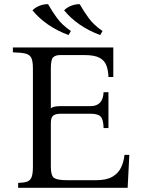

<svg xmlns="http://www.w3.org/2000/svg" viewBox="-20 -890 668 910"><path d="M66 0V-23Q93 -24 108 -29Q123 -34 129.5 -50Q136 -66 136 -100V-565Q136 -600 128.5 -615.5Q121 -631 101 -636Q81 -641 41 -642V-665H517V-525H494Q493 -557 484 -580.5Q475 -604 451 -616.5Q427 -629 380 -629H265Q244 -629 232.5 -619Q221 -609 221 -565V-377Q229 -383 240.5 -385Q252 -387 268 -387H409Q468 -387 471 -453H494V-283H471Q470 -324 457 -337.5Q444 -351 409 -351H270Q243 -351 232 -342Q221 -333 221 -307V-100Q221 -57 236.5 -46.5Q252 -36 297 -36H436Q485 -36 513 -52.5Q541 -69 554 -96.5Q567 -124 570 -156H593L585 0ZM358 -870Q377 -836 401 -803.5Q425 -771 466 -743L455 -724Q400 -744 356.5 -774.5Q313 -805 284 -841Q297 -855 318 -863Q339 -871 358 -870ZM208 -870Q227 -836 251 -803.5Q275 -771 316 -743L305 -724Q250 -744 206.5 -774.5Q163 -805 134 -841Q147 -855 168 -863Q189 -871 208 -870Z"/></svg>

Font: Bona Nova SC
Style: Regular
Weight: 400
Designer: Mateusz Machalski
Foundry: Capitalics
Version: Version 4.001; ttfautohint (v1.8.4.7-5d5b)